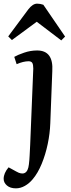

<svg xmlns="http://www.w3.org/2000/svg" viewBox="-61 -801 387 1050"><path d="M214 -126Q212 -71 200 -13.5Q188 44 167 95Q146 146 118 179Q99 202 75 215.5Q51 229 26 229Q-5 229 -23 213.5Q-41 198 -41 177Q-41 146 -14 114L28 137Q57 154 75 144.5Q93 135 97 98Q100 74 101 51Q102 28 104 -8L121 -426Q121 -448 115.5 -457Q110 -466 95 -466Q67 -466 30 -450L17 -490Q36 -501 71 -513Q106 -525 142 -525Q232 -525 225 -412ZM295 -601 274 -580 140 -682 4 -582 -16 -602 94 -750Q118 -781 142 -781Q159 -781 176 -775Z"/></svg>

Font: Literata 36pt Medium
Style: Italic
Weight: 500
Italic angle: -2°
Designer: Latin by Veronika Burian and Jose Scaglione. Greek by Irene Vlachou. Cyrillic by Vera Evstafieva
Foundry: TypeTogether
Version: Version 3.002